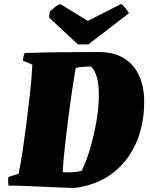

<svg xmlns="http://www.w3.org/2000/svg" viewBox="-20 -924 748 956"><path d="M348 12Q329 12 289 10Q249 8 200.5 6Q152 4 104.5 2Q57 0 22 0Q19 -22 22 -43L73 -59Q84 -115 93 -175Q102 -235 109 -290Q119 -367 128.5 -451Q138 -535 141 -602L94 -622Q95 -640 103 -660Q192 -663 287 -664Q382 -665 470 -665Q549 -665 599 -633Q649 -601 673.5 -545.5Q698 -490 698 -420Q698 -299 655 -206Q612 -113 533.5 -56.5Q455 0 348 12ZM318 -66Q337 -66 356 -68Q375 -70 387 -74Q410 -121 429 -185.5Q448 -250 460 -319Q472 -388 472 -448Q473 -497 463.5 -535Q454 -573 433 -593Q425 -593 409 -592Q393 -591 378 -589.5Q363 -588 357 -585Q347 -530 335.5 -450Q324 -370 310 -255Q304 -203 299.5 -159.5Q295 -116 292 -67Q297 -66 304 -66Q311 -66 318 -66ZM368 -703 224 -837 228 -866Q239 -877 253.5 -888.5Q268 -900 280 -904L417 -820L583 -904Q593 -899 605.5 -882.5Q618 -866 622 -858L420 -703Z"/></svg>

Font: Labrada Black
Style: Italic
Weight: 900
Italic angle: -7°
Designer: Mercedes Jáuregui
Foundry: Omnibus-Type Team
Version: Version 1.000; ttfautohint (v1.8.4.7-5d5b)